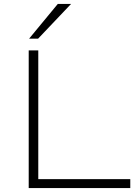

<svg xmlns="http://www.w3.org/2000/svg" viewBox="-20 -963 707 983"><path d="M127 0V-705H176V-46H647V0ZM129 -765 276 -943H344L175 -765Z"/></svg>

Font: Nunito Sans 10pt Expanded ExtraLight
Style: Regular
Weight: 250
Width: 7
Designer: Vernon Adams
Foundry: Vernon Adams
Version: Version 3.101;gftools[0.9.27]